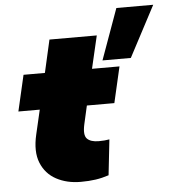

<svg xmlns="http://www.w3.org/2000/svg" viewBox="-54 -817 789 877"><g transform="rotate(-5 340.5 -378.5)"><path d="M681 -767 558 -534H428L512 -767ZM281 10Q218 10 169.5 -16Q121 -42 100 -94Q79 -146 97 -223L123 -335H25L63 -500H161L195 -650H412L377 -500H503L465 -335H339L320 -251Q309 -202 325.5 -185Q342 -168 379 -168Q393 -168 405.5 -169Q418 -170 428 -172L410 -9Q380 1 349.5 5.5Q319 10 281 10Z"/></g></svg>

Font: Prodigy Sans Black
Style: Italic
Weight: 900
Italic angle: -13°
Designer: Wei Huang
Foundry: Wei Huang
Version: Version 1.003; ttfautohint (v1.8.3)